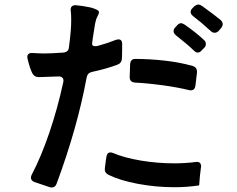

<svg xmlns="http://www.w3.org/2000/svg" viewBox="-20 -812 1040 844"><path d="M852 -792Q859 -792 868 -786Q927 -743 950 -724Q959 -715 959 -706Q959 -698 953 -690L941 -676Q933 -668 924 -668Q914 -668 907 -675Q861 -717 829 -741Q818 -750 818 -759Q818 -768 825 -775L834 -784Q844 -792 852 -792ZM497 -528Q450 -510 385 -496Q365 -492 361 -472Q320 -250 229 -5Q223 12 208 12Q202 12 199 11Q150 -5 131 -12Q116 -18 116 -31Q116 -37 119 -43Q161 -123 197 -229Q233 -335 258 -450Q259 -453 259 -458Q259 -466 253.5 -471Q248 -476 239 -476Q220 -476 180 -474L150 -473Q131 -473 122 -490Q111 -512 101 -554Q100 -557 100 -562Q100 -571 106.5 -575.5Q113 -580 123 -579Q157 -577 176 -577Q204 -577 260 -581Q282 -584 283 -605L284 -612Q293 -680 293 -722Q293 -751 291 -765Q289 -777 295.5 -783.5Q302 -790 314 -789Q341 -787 379 -779Q415 -769 415 -759Q415 -751 408.5 -740Q402 -729 398 -708Q395 -691 388 -645L385 -622V-619Q385 -609 398 -609Q407 -609 412 -611Q453 -622 490 -637Q498 -639 500 -639Q517 -639 517 -619Q517 -575 516 -555Q515 -535 497 -528ZM776 -710Q782 -710 793 -703Q844 -667 877 -636Q885 -628 885 -619Q885 -609 878 -602L866 -590Q859 -581 849 -581Q841 -581 832 -590Q803 -618 753 -657Q743 -666 743 -675Q743 -684 750 -691L759 -701Q767 -710 776 -710ZM846 -494 839 -435Q836 -415 819 -415Q813 -415 810 -416Q762 -428 696.5 -437Q631 -446 573 -449Q550 -451 550 -473L552 -530Q554 -553 574 -553Q637 -553 704 -545.5Q771 -538 827 -522Q847 -516 846 -494ZM465 -142Q471 -142 478 -139Q528 -118 600 -106Q672 -94 746 -94Q796 -94 841 -100Q854 -102 860 -94.5Q866 -87 863 -73Q858 -36 857 -16.5Q856 3 855 3Q802 11 747 11Q665 11 585.5 -4Q506 -19 456 -44Q438 -54 441 -73Q445 -107 448 -124Q451 -142 465 -142Z"/></svg>

Font: Shippori Gochic B2 Bold
Style: Regular
Weight: 700
Designer: FONTDASU
Foundry: FONTDASU / Google Inc. / but / Adobe
Version: Version 1.130